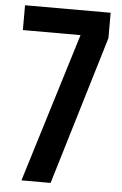

<svg xmlns="http://www.w3.org/2000/svg" viewBox="-56 -840 557 879"><g transform="rotate(5 223.0 -400.0)"><path d="M76.5 0 288 -686H23V-800H416.5V-683.5L210.5 0Z"/></g></svg>

Font: Big Shoulders Display Thin ExtraBold
Style: Regular
Weight: 800
Version: Version 2.002